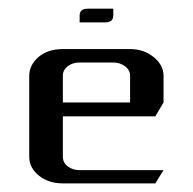

<svg xmlns="http://www.w3.org/2000/svg" viewBox="-20 -426 448 446"><path d="M165 -374V-390.1Q165 -405.8 184.1 -405.8H243.2V-390.1Q243.2 -374 224.1 -374ZM47.9 -62V-250Q47.9 -274.9 69.8 -293.9Q91.3 -312 126 -312H282.2Q314 -312 336.9 -293.5Q359.9 -274.9 359.9 -250V-188L340.8 -155.8H126V-62Q126 -48.3 137.2 -39.6Q148.4 -30.8 165 -30.8H359.9L340.8 0H126Q92.8 0 70.3 -18.1Q47.9 -36.1 47.9 -62ZM126 -188H282.2V-250Q282.2 -263.2 270.5 -272Q258.8 -280.8 243.2 -280.8H165Q148.4 -280.8 137.2 -272Q126 -263.2 126 -250Z"/></svg>

Font: Hhenum
Style: Regular
Weight: 400
Designer: T. Christopher White
Version: Version 1.0